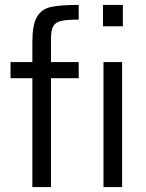

<svg xmlns="http://www.w3.org/2000/svg" viewBox="-20 -763 594 783"><path d="M23 0ZM112 -444H23V-510H112V-592Q112 -661 130 -693Q148 -725 185.5 -734Q223 -743 301 -743V-683Q252 -683 229 -677.5Q206 -672 197 -656Q188 -640 188 -606V-510H301V-444H188V0H112ZM400 -656V-743H481V-656ZM402 0V-510H478V0Z"/></svg>

Font: Assailand
Style: Regular
Weight: 400
Designer: Hector Gatti with collaboration of the Omnibus-Type team
Foundry: Omnibus-Type
Version: Version 0.072;October 19, 2019;FontCreator 12.0.0.2547 64-bi